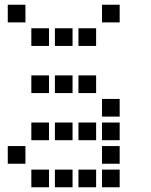

<svg xmlns="http://www.w3.org/2000/svg" viewBox="-20 -808 640 815"><path d="M14 -788Q13 -788 13 -788Q13 -788 13 -787V-714Q13 -713 13 -713Q13 -713 14 -713H87Q88 -713 88 -713Q88 -713 88 -714V-787Q88 -788 88 -788Q88 -788 87 -788ZM414 -788Q413 -788 413 -788Q413 -788 413 -787V-714Q413 -713 413 -713Q413 -713 414 -713H487Q488 -713 488 -713Q488 -713 488 -714V-787Q488 -788 488 -788Q488 -788 487 -788ZM114 -688Q113 -688 113 -688Q113 -688 113 -687V-614Q113 -613 113 -613Q113 -613 114 -613H187Q188 -613 188 -613Q188 -613 188 -614V-687Q188 -688 188 -688Q188 -688 187 -688ZM214 -688Q213 -688 213 -688Q213 -688 213 -687V-614Q213 -613 213 -613Q213 -613 214 -613H287Q288 -613 288 -613Q288 -613 288 -614V-687Q288 -688 288 -688Q288 -688 287 -688ZM314 -688Q313 -688 313 -688Q313 -688 313 -687V-614Q313 -613 313 -613Q313 -613 314 -613H387Q388 -613 388 -613Q388 -613 388 -614V-687Q388 -688 388 -688Q388 -688 387 -688ZM114 -488Q113 -488 113 -488Q113 -488 113 -487V-414Q113 -413 113 -413Q113 -413 114 -413H187Q188 -413 188 -413Q188 -413 188 -414V-487Q188 -488 188 -488Q188 -488 187 -488ZM214 -488Q213 -488 213 -488Q213 -488 213 -487V-414Q213 -413 213 -413Q213 -413 214 -413H287Q288 -413 288 -413Q288 -413 288 -414V-487Q288 -488 288 -488Q288 -488 287 -488ZM314 -488Q313 -488 313 -488Q313 -488 313 -487V-414Q313 -413 313 -413Q313 -413 314 -413H387Q388 -413 388 -413Q388 -413 388 -414V-487Q388 -488 388 -488Q388 -488 387 -488ZM414 -388Q413 -388 413 -388Q413 -388 413 -387V-314Q413 -313 413 -313Q413 -313 414 -313H487Q488 -313 488 -313Q488 -313 488 -314V-387Q488 -388 488 -388Q488 -388 487 -388ZM114 -288Q113 -288 113 -288Q113 -288 113 -287V-214Q113 -213 113 -213Q113 -213 114 -213H187Q188 -213 188 -213Q188 -213 188 -214V-287Q188 -288 188 -288Q188 -288 187 -288ZM214 -288Q213 -288 213 -288Q213 -288 213 -287V-214Q213 -213 213 -213Q213 -213 214 -213H287Q288 -213 288 -213Q288 -213 288 -214V-287Q288 -288 288 -288Q288 -288 287 -288ZM314 -288Q313 -288 313 -288Q313 -288 313 -287V-214Q313 -213 313 -213Q313 -213 314 -213H387Q388 -213 388 -213Q388 -213 388 -214V-287Q388 -288 388 -288Q388 -288 387 -288ZM414 -288Q413 -288 413 -288Q413 -288 413 -287V-214Q413 -213 413 -213Q413 -213 414 -213H487Q488 -213 488 -213Q488 -213 488 -214V-287Q488 -288 488 -288Q488 -288 487 -288ZM14 -188Q13 -188 13 -188Q13 -188 13 -187V-114Q13 -113 13 -113Q13 -113 14 -113H87Q88 -113 88 -113Q88 -113 88 -114V-187Q88 -188 88 -188Q88 -188 87 -188ZM414 -188Q413 -188 413 -188Q413 -188 413 -187V-114Q413 -113 413 -113Q413 -113 414 -113H487Q488 -113 488 -113Q488 -113 488 -114V-187Q488 -188 488 -188Q488 -188 487 -188ZM114 -88Q113 -88 113 -88Q113 -88 113 -87V-14Q113 -13 113 -13Q113 -13 114 -13H187Q188 -13 188 -13Q188 -13 188 -14V-87Q188 -88 188 -88Q188 -88 187 -88ZM214 -88Q213 -88 213 -88Q213 -88 213 -87V-14Q213 -13 213 -13Q213 -13 214 -13H287Q288 -13 288 -13Q288 -13 288 -14V-87Q288 -88 288 -88Q288 -88 287 -88ZM314 -88Q313 -88 313 -88Q313 -88 313 -87V-14Q313 -13 313 -13Q313 -13 314 -13H387Q388 -13 388 -13Q388 -13 388 -14V-87Q388 -88 388 -88Q388 -88 387 -88ZM414 -88Q413 -88 413 -88Q413 -88 413 -87V-14Q413 -13 413 -13Q413 -13 414 -13H487Q488 -13 488 -13Q488 -13 488 -14V-87Q488 -88 488 -88Q488 -88 487 -88Z"/></svg>

Font: Doto
Style: Bold
Weight: 700
Monospace: yes
Version: Version 1.000